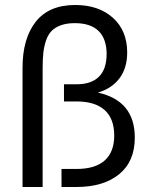

<svg xmlns="http://www.w3.org/2000/svg" viewBox="-20 -745 609 765"><path d="M69.8 -475.1Q69.8 -591.3 122.3 -658.2Q174.8 -725.1 279.8 -725.1Q373.5 -725.1 430.2 -673.8Q486.8 -622.6 486.8 -536.1Q486.8 -474.1 456.3 -433.3Q425.8 -392.6 370.1 -376Q517.1 -343.8 517.1 -196.8Q517.1 -101.6 454.6 -50.8Q392.1 0 285.2 0H225.1V-71.8H285.2Q358.9 -71.8 397 -105.5Q435.1 -139.2 435.1 -205.1Q435.1 -272 397 -306.4Q358.9 -340.8 285.2 -340.8H234.9V-409.2H285.2Q343.8 -409.2 374.3 -439.5Q404.8 -469.7 404.8 -529.8Q404.8 -589.8 373 -621.3Q341.3 -652.8 277.8 -652.8Q246.1 -652.8 223.1 -644.5Q200.2 -636.2 186 -622.1Q171.9 -607.9 163.8 -584.7Q155.8 -561.5 152.8 -535.9Q149.9 -510.3 149.9 -475.1V0H69.8Z"/></svg>

Font: TASA Orbiter Deck
Style: Regular
Weight: 400
Designer: Weizhong Zhang
Version: Version 1.000;Glyphs 3.1.2 (3151)